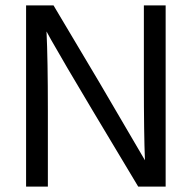

<svg xmlns="http://www.w3.org/2000/svg" viewBox="-20 -694 713 714"><path d="M158 0H77V-674H179L348 -390L519 -98Q515 -195 515 -389V-674H596V0H494L325 -282Q274 -367 231 -440.5Q188 -514 170 -546L153 -577Q158 -473 158 -284Z"/></svg>

Font: Hind Siliguri
Style: Regular
Weight: 400
Designer: Jyotish Sonowal
Foundry: Indian Type Foundry
Version: Version 1.001;PS 1.0;hotconv 1.0.86;makeotf.lib2.5.63406; tt